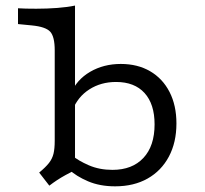

<svg xmlns="http://www.w3.org/2000/svg" viewBox="-20 -653 732 687"><path d="M412.1 -424.2Q472.6 -424.2 517.3 -398Q562.1 -371.8 586.7 -323.8Q611.3 -275.8 611.3 -211.3Q611.3 -143.5 584.3 -92.7Q557.3 -41.9 508.1 -14.1Q458.9 13.7 391.9 13.7Q337.1 13.7 294.8 -4.4Q252.4 -22.6 226.6 -46.8L237.9 -96.8Q259.7 -78.2 297.6 -61.7Q335.5 -45.2 382.3 -45.2Q453.2 -45.2 493.1 -87.9Q533.1 -130.6 533.1 -208.1Q533.1 -280.6 497.2 -320.2Q461.3 -359.7 395.2 -359.7Q341.1 -359.7 299.6 -333.1Q258.1 -306.5 239.5 -258.9L233.1 -317.7Q254 -367.7 302.4 -396Q350.8 -424.2 412.1 -424.2ZM175.8 -206.5V-472.6Q175.8 -521.8 159.7 -539.5Q143.5 -557.3 93.5 -562.1L44.4 -566.9V-623.4Q55.6 -622.6 72.6 -622.2Q89.5 -621.8 109.7 -621.8Q148.4 -621.8 185.1 -624.6Q221.8 -627.4 248.4 -633.1V-623.4V-206.5ZM248.4 -44.4Q230.6 -35.5 214.5 -26.6Q198.4 -17.7 184.3 -8.5Q170.2 0.8 156.5 11.3L120.2 -35.5Q143.5 -54.8 155.2 -69.8Q166.9 -84.7 171.4 -102.8Q175.8 -121 175.8 -149.2V-206.5H248.4V0Z"/></svg>

Font: Playfair 5pt SemiExpanded Light
Style: Regular
Weight: 300
Width: 6
Designer: Claus Eggers Sørensen
Foundry: Claus Eggers Sørensen
Version: Version 2.203